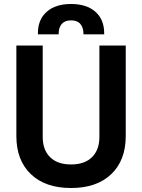

<svg xmlns="http://www.w3.org/2000/svg" viewBox="-20 -928 712 962"><path d="M62 -246V-700H194V-242Q194 -177 231 -140.5Q268 -104 336 -104Q404 -104 441 -140.5Q478 -177 478 -242V-700H610V-246Q610 -125 537.5 -55.5Q465 14 336 14Q207 14 134.5 -55.5Q62 -125 62 -246ZM274 -756H170V-762Q170 -830 214 -869Q258 -908 336 -908Q414 -908 458 -869Q502 -830 502 -762V-756H398V-760Q398 -790 382.5 -808Q367 -826 336 -826Q305 -826 289.5 -808Q274 -790 274 -760Z"/></svg>

Font: Rootstock Sans Headline
Style: Bold
Weight: 700
Designer: Florian Karsten
Foundry: Florian Karsten
Version: Version 2.000;FEAKit 1.0